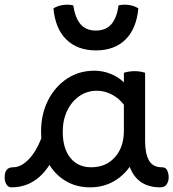

<svg xmlns="http://www.w3.org/2000/svg" viewBox="-57 -789 743 823"><path d="M-1 -72Q33 -72 65.5 -105.5Q98 -139 120 -196Q119 -210 119 -224Q119 -300 149 -359Q179 -418 230.5 -452Q282 -486 348 -486Q383 -486 417 -472.5Q451 -459 474 -436V-477Q483 -480 495 -482Q507 -484 520 -484Q544 -484 565 -477V-184Q565 -131 581.5 -101.5Q598 -72 637 -72Q654 -72 660 -58Q666 -44 666 -28Q666 -12 657.5 1Q649 14 630 14Q532 14 499 -74Q470 -33 426.5 -9.5Q383 14 330 14Q272 14 227.5 -11.5Q183 -37 155 -82Q93 14 -8 14Q-21 14 -29 2Q-37 -10 -37 -29Q-37 -72 -1 -72ZM212 -224Q212 -153 244.5 -112.5Q277 -72 334 -72Q397 -72 435.5 -115Q474 -158 474 -228V-340Q454 -367 423 -383.5Q392 -400 359 -400Q316 -400 283 -377Q250 -354 231 -314.5Q212 -275 212 -224ZM354 -573Q275 -573 227.5 -619.5Q180 -666 172 -753Q189 -764 212.5 -767.5Q236 -771 257 -766Q265 -713 288 -685.5Q311 -658 354 -658Q397 -658 420.5 -685.5Q444 -713 451 -766Q472 -771 496 -767.5Q520 -764 536 -753Q528 -666 481 -619.5Q434 -573 354 -573Z"/></svg>

Font: Borel
Style: Regular
Weight: 400
Designer: Rosalie Wagner
Foundry: ANRT
Version: Version 1.007; ttfautohint (v1.8.4.7-5d5b)